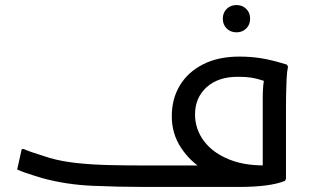

<svg xmlns="http://www.w3.org/2000/svg" viewBox="-20 -740 1248 760"><path d="M552 0Q452 0 347 -4.5Q242 -9 147 -35Q128 -41 110 -46.5Q92 -52 76.5 -57.5Q61 -63 48 -69L66 -150H74Q85 -145 105 -138Q125 -131 145 -125Q165 -119 176 -115Q224 -101 285.5 -94.5Q347 -88 415 -86.5Q483 -85 552 -85H806L789 -67Q734 -99 697 -154.5Q660 -210 660 -280Q660 -349 692 -402Q724 -455 784 -485.5Q844 -516 928 -516Q972 -516 1013.5 -509.5Q1055 -503 1116 -484L1120 -476Q1116 -458 1114.5 -428Q1113 -398 1112.5 -367Q1112 -336 1112 -316V-32L1108 -24Q1078 -12 1032.5 -6Q987 0 924 0ZM752 -287Q752 -229 787.5 -181.5Q823 -134 890.5 -107.5Q958 -81 1054 -86L1020 -42V-352Q1020 -379 1022 -401Q1024 -423 1028 -439L1044 -414Q1024 -420 1008 -425Q992 -430 972.5 -433Q953 -436 921 -436Q843 -436 797.5 -394.5Q752 -353 752 -287ZM916 -612Q893 -612 877.5 -627Q862 -642 862 -666Q862 -690 877.5 -705Q893 -720 916 -720Q939 -720 954.5 -705Q970 -690 970 -666Q970 -642 954.5 -627Q939 -612 916 -612Z"/></svg>

Font: Kufam
Style: Regular
Weight: 400
Designer: Wael Morcos, Artur Schmal
Foundry: Original Type
Version: Version 1.301; ttfautohint (v1.8.3)